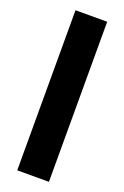

<svg xmlns="http://www.w3.org/2000/svg" viewBox="-143 -774 531 820"><g transform="rotate(20 123.0 -364.0)"><path d="M194.8 -727.5V0H50.8V-727.5Z"/></g></svg>

Font: Inter Display
Style: Bold
Weight: 700
Designer: Rasmus Andersson
Foundry: rsms
Version: Version 4.001;git-9221beed3